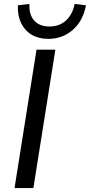

<svg xmlns="http://www.w3.org/2000/svg" viewBox="-20 -958 458 978"><path d="M54 0 166 -705H262L150 0ZM226 -760Q177 -760 141.5 -781Q106 -802 87.5 -840.5Q69 -879 71 -931L130 -938Q127 -884 154 -853.5Q181 -823 232 -823Q283 -823 316.5 -854Q350 -885 360 -938L418 -931Q403 -851 350.5 -805.5Q298 -760 226 -760Z"/></svg>

Font: Nunito Sans 10pt Medium
Style: Italic
Weight: 500
Italic angle: -9°
Designer: Vernon Adams
Foundry: Vernon Adams
Version: Version 3.101;gftools[0.9.27]